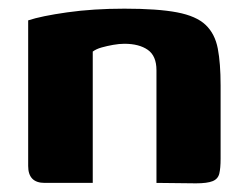

<svg xmlns="http://www.w3.org/2000/svg" viewBox="-20 -422 567 443"><path d="M83 0Q45 0 45 -39V-375Q75 -385 135 -393.5Q195 -402 267 -402Q344 -402 388.5 -393.5Q433 -385 454.5 -364.5Q476 -344 482.5 -310Q489 -276 489 -225V-56Q489 -34 486 -21.5Q483 -9 470.5 -4Q458 1 432 1L341 0V-260Q341 -293 321 -307Q301 -321 267 -321Q255 -321 241 -318.5Q227 -316 214.5 -312.5Q202 -309 194 -303V0Z"/></svg>

Font: Genos
Style: Bold
Weight: 700
Designer: Robert E. Leuschke
Foundry: Robert E. Leuschke
Version: Version 1.010